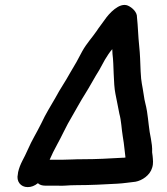

<svg xmlns="http://www.w3.org/2000/svg" viewBox="-20 -723 683 785"><path d="M319 -72C278 -72 267 -70 238 -70H183C191 -89 203 -113 213 -131C228 -157 255 -216 271 -241C288 -270 310 -311 328 -339C347 -369 367 -407 386 -437L409 -479C420 -497 427 -508 439 -522L440 -502C446 -457 443 -383 452 -339C457 -318 463 -280 468 -258C476 -230 477 -194 482 -165L486 -139C489 -117 490 -102 493 -79C488 -78 484 -78 480 -78C425 -75 378 -72 319 -72ZM294 34C353 34 404 31 460 28C482 27 515 22 534 20C561 15 593 -6 602 -37C608 -55 605 -71 604 -85L602 -100C603 -120 600 -139 597 -156C589 -192 587 -230 581 -268C577 -294 571 -308 568 -333C562 -376 557 -384 555 -431C553 -476 553 -498 549 -536C545 -572 544 -617 540 -653C541 -673 521 -692 503 -700C468 -715 425 -667 408 -642C398 -627 385 -612 375 -596C355 -567 335 -547 316 -513L293 -470C285 -456 276 -441 266 -424C247 -389 226 -360 207 -324C184 -283 170 -264 148 -217C126 -173 112 -153 94 -112C79 -76 62 -55 54 -19L53 -11C46 18 64 42 93 42C108 42 121 37 135 26C142 33 153 36 164 36H212C244 38 253 34 294 34Z"/></svg>

Font: Electronic
Style: HvIt
Weight: 900
Version: Version 1.011